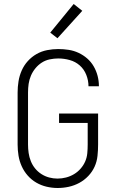

<svg xmlns="http://www.w3.org/2000/svg" viewBox="-20 -927 590 959"><path d="M268 12Q240 12 212.5 5.5Q185 -1 161 -15Q137 -29 118.5 -50Q100 -71 88.5 -96.5Q77 -122 72.5 -149.5Q68 -177 68 -205V-465Q68 -493 72.5 -521Q77 -549 88.5 -575Q100 -601 119 -622Q138 -643 162.5 -657Q187 -671 215 -676.5Q243 -682 271 -682Q297 -682 323 -678Q349 -674 372.5 -663Q396 -652 415.5 -635Q435 -618 448 -595.5Q461 -573 467.5 -548Q474 -523 474 -497V-496H422Q422 -525 411 -553Q400 -581 378.5 -600Q357 -619 328.5 -627Q300 -635 271 -635Q250 -635 228.5 -630.5Q207 -626 189 -614.5Q171 -603 157 -586Q143 -569 134.5 -549Q126 -529 123 -508Q120 -487 120 -465V-205Q120 -184 123 -163Q126 -142 134 -122Q142 -102 155.5 -85.5Q169 -69 187 -57.5Q205 -46 225.5 -40.5Q246 -35 267 -35Q289 -35 310 -40.5Q331 -46 349.5 -57Q368 -68 382.5 -84.5Q397 -101 405.5 -120.5Q414 -140 416 -161.5Q418 -183 418 -205V-313H275V-360H470V-205Q470 -177 467 -148.5Q464 -120 452.5 -94.5Q441 -69 421 -48Q401 -27 376 -13.5Q351 0 323.5 6Q296 12 268 12ZM267 -736 231 -764 348 -907 391 -873Z"/></svg>

Font: Lode Dark
Style: Regular
Weight: 400
Monospace: yes
Designer: Belleve Invis
Foundry: Belleve Invis
Version: Version 29.2.0; ttfautohint (v1.8.3)